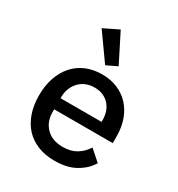

<svg xmlns="http://www.w3.org/2000/svg" viewBox="-188 -915 976 1050"><g transform="rotate(30 300.0 -389.5)"><path d="M311 12Q252 12 205 -7Q158 -26 126 -61Q94 -96 77 -145.5Q60 -195 60 -257Q60 -319 77.5 -369Q95 -419 126.5 -454.5Q158 -490 203 -509Q248 -528 303 -528Q357 -528 401 -509.5Q445 -491 476 -457Q507 -423 523.5 -376Q540 -329 540 -272V-231H170V-214Q170 -153 208 -114.5Q246 -76 313 -76Q363 -76 398.5 -97.5Q434 -119 456 -155L524 -95Q498 -50 444.5 -19Q391 12 311 12ZM303 -445Q274 -445 249.5 -435Q225 -425 207.5 -406.5Q190 -388 180 -363Q170 -338 170 -308V-301H429V-311Q429 -372 394.5 -408.5Q360 -445 303 -445ZM173 -745 267 -791 358 -611 291 -579Z"/></g></svg>

Font: IBM Plex Mono Medium
Style: Regular
Weight: 500
Monospace: yes
Designer: Mike Abbink, Paul van der Laan, Pieter van Rosmalen
Foundry: Bold Monday
Version: Version 2.3